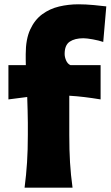

<svg xmlns="http://www.w3.org/2000/svg" viewBox="-20 -869 512 889"><path d="M93.8 0Q101.6 -60.1 105.2 -116.9Q108.9 -173.8 108.9 -244.6V-300.8Q108.9 -327.1 107.9 -357.2Q106.9 -387.2 106 -419.9L19 -408.7V-567.4H99.6Q99.1 -580.6 99.1 -593.3Q99.1 -606 99.1 -618.2Q99.1 -687.5 119.9 -732.4Q140.6 -777.3 175.5 -803Q210.4 -828.6 253.9 -838.9Q297.4 -849.1 343.3 -849.1Q376 -849.1 414.8 -845.5Q453.6 -841.8 472.2 -839.4L458 -674.8Q438 -681.6 409.7 -686.8Q381.3 -691.9 366.2 -691.9Q326.2 -691.9 302.7 -676Q279.3 -660.2 279.3 -619.1Q279.3 -605 286.1 -589.1Q293 -573.2 306.2 -567.4H445.8V-408.7Q407.7 -415 371.8 -419.4Q335.9 -423.8 300.8 -425.8V-244.6Q300.8 -173.8 304.2 -116.9Q307.6 -60.1 315.9 0Z"/></svg>

Font: Pinar-DS2-FD ExtraBold
Style: Regular
Weight: 800
Designer: Amin Abedi
Version: Version 3.000